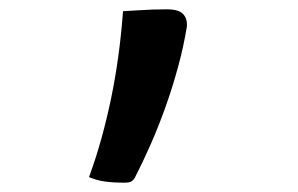

<svg xmlns="http://www.w3.org/2000/svg" viewBox="-20 -195 640 412"><path d="M248 197Q223 197 205 194.5Q187 192 171 185Q186 144 197.5 102.5Q209 61 218 18Q227 -25 233.5 -71.5Q240 -118 244 -171Q264 -172 278.5 -173Q293 -174 307.5 -174.5Q322 -175 338 -175Q353 -175 362.5 -171.5Q372 -168 377 -159.5Q382 -151 381 -138Q374 -95 362 -51Q350 -7 335 35Q320 77 303 115.5Q286 154 269 187Q265 193 260.5 195Q256 197 248 197Z"/></svg>

Font: Rec Mono Semicasual
Style: Regular
Weight: 400
Version: Version 1.085; ttfautohint (v1.8.4.7-5d5b)